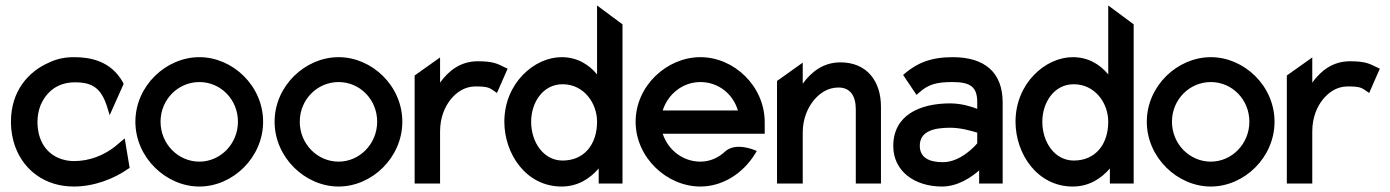

<svg xmlns="http://www.w3.org/2000/svg" viewBox="-20 -671 5082 702"><path d="M20 -226C20 -193 26 -160 37 -131C69 -48 145 11 250 11C325 11 398 -18 449 -54L454 -57L436 -165L399 -134C360 -104 309 -82 250 -82C230 -82 212 -86 195 -93C149 -112 117 -157 117 -226C117 -246 121 -266 127 -283C147 -332 187 -370 254 -370C318 -370 351 -349 373 -276L381 -250L432 -364L430 -369C385 -450 308 -462 250 -462C218 -462 188 -456 161 -443C83 -410 20 -337 20 -226Z M475 -226C475 -95 587 11 709 11C831 11 942 -95 942 -226C942 -357 831 -462 709 -462C587 -462 475 -357 475 -226ZM567 -226C567 -307 631 -371 709 -371C787 -371 850 -307 850 -226C850 -145 786 -80 709 -80C631 -80 567 -145 567 -226Z M984 -226C984 -95 1096 11 1218 11C1340 11 1451 -95 1451 -226C1451 -357 1340 -462 1218 -462C1096 -462 984 -357 984 -226ZM1076 -226C1076 -307 1140 -371 1218 -371C1296 -371 1359 -307 1359 -226C1359 -145 1295 -80 1218 -80C1140 -80 1076 -145 1076 -226Z M1496 0H1589V-190C1589 -241 1606 -281 1629 -309C1650 -334 1679 -355 1719 -355C1763 -355 1770 -350 1787 -338L1797 -331L1836 -420L1827 -424C1800 -437 1786 -447 1727 -447C1664 -447 1621 -413 1589 -369V-461L1496 -395Z M1824 -226C1824 -108 1904 11 2033 11C2092 11 2136 -17 2169 -55V0H2256V-582L2163 -651V-399C2133 -435 2091 -462 2033 -462C1934 -462 1824 -367 1824 -226ZM1922 -226C1922 -295 1964 -363 2037 -363C2114 -363 2163 -295 2163 -226C2163 -143 2116 -84 2037 -84C1968 -84 1922 -150 1922 -226Z M2304 -226C2304 -95 2418 11 2541 11C2622 11 2697 -37 2741 -109L2747 -119L2737 -123C2736 -123 2670 -152 2631 -117C2607 -94 2575 -80 2541 -80C2477 -80 2423 -122 2403 -182H2776V-224C2776 -356 2664 -462 2541 -462C2418 -462 2304 -357 2304 -226ZM2403 -267C2422 -327 2476 -371 2541 -371C2606 -371 2660 -328 2678 -267Z M2821 0H2915V-186C2915 -237 2933 -277 2956 -305C2977 -330 3006 -351 3046 -351C3089 -351 3109 -320 3109 -271V0H3201V-281C3201 -376 3148 -443 3053 -443C2991 -443 2947 -409 2915 -365V-442L2821 -375Z M3246 -137C3246 -46 3323 11 3424 11C3484 11 3534 -25 3560 -48V0H3646V-296C3646 -407 3580 -462 3463 -462C3381 -462 3332 -439 3289 -403L3282 -397L3331 -324L3340 -332C3374 -363 3405 -371 3463 -371C3528 -371 3553 -353 3553 -298V-273C3533 -281 3495 -293 3454 -293C3343 -293 3246 -250 3246 -137ZM3343 -138C3343 -189 3390 -204 3454 -204C3495 -204 3536 -191 3553 -186V-147C3543 -135 3491 -78 3427 -78C3374 -78 3343 -97 3343 -138Z M3693 -226C3693 -108 3773 11 3902 11C3961 11 4005 -17 4038 -55V0H4125V-582L4032 -651V-399C4002 -435 3960 -462 3902 -462C3803 -462 3693 -367 3693 -226ZM3791 -226C3791 -295 3833 -363 3906 -363C3983 -363 4032 -295 4032 -226C4032 -143 3985 -84 3906 -84C3837 -84 3791 -150 3791 -226Z M4173 -226C4173 -95 4285 11 4407 11C4529 11 4640 -95 4640 -226C4640 -357 4529 -462 4407 -462C4285 -462 4173 -357 4173 -226ZM4265 -226C4265 -307 4329 -371 4407 -371C4485 -371 4548 -307 4548 -226C4548 -145 4484 -80 4407 -80C4329 -80 4265 -145 4265 -226Z M4685 0H4778V-190C4778 -241 4795 -281 4818 -309C4839 -334 4868 -355 4908 -355C4952 -355 4959 -350 4976 -338L4986 -331L5025 -420L5016 -424C4989 -437 4975 -447 4916 -447C4853 -447 4810 -413 4778 -369V-461L4685 -395Z"/></svg>

Font: Charger Pro
Style: ExBdNar
Weight: 400
Designer: Jasper
Foundry: Cannot Into Space Fonts
Version: Version 1.09